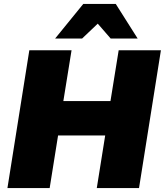

<svg xmlns="http://www.w3.org/2000/svg" viewBox="-20 -962 843 982"><path d="M18 0 130 -705H346L304 -445H545L587 -705H803L691 0H475L518 -269H277L234 0ZM262 -765 406 -942H572L684 -765H546L480 -841L400 -765Z"/></svg>

Font: Mulish ExtraBlack
Style: Italic
Weight: 1000
Italic angle: -9°
Designer: Vernon Adams
Foundry: Vernon Adams
Version: Version 3.603; ttfautohint (v1.8.3)